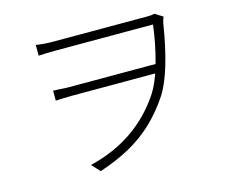

<svg xmlns="http://www.w3.org/2000/svg" viewBox="-103 -846 1205 1019"><g transform="rotate(-15 500.0 -337.0)"><path d="M268 -698H327H421H533H642H731H779Q807 -698 822 -702L865 -675Q858 -658 855 -644Q812 -375 740 -267Q691 -194 632 -138Q573 -82 499 -41Q425 0 331 31L289 -14Q551 -77 693 -288Q732 -346 760 -447Q788 -548 800 -649H745H651H538H423H327H268Q210 -649 171 -646V-705Q215 -698 268 -698ZM722 -395H633H527H422H335H283Q251 -395 238 -394L197 -392V-447L238 -445Q264 -443 282 -443H334H424H531H639H729H783L776 -395Z"/></g></svg>

Font: Merged Yaku Han JP Light
Style: Regular
Weight: 300
Designer: Ryoko NISHIZUKA 西塚涼子 (kana, bopomofo & ideographs); Paul D. Hunt (Latin, Greek & Cyrillic); Sandoll Communications 산돌커뮤니
Foundry: Adobe
Version: Version 2.004